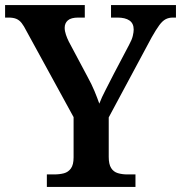

<svg xmlns="http://www.w3.org/2000/svg" viewBox="-22 -734 711 754"><path d="M162 0V-49H190Q212 -49 229 -53.5Q246 -58 256.5 -72.5Q267 -87 267 -116V-274L82 -612Q72 -632 63 -643.5Q54 -655 42 -660Q30 -665 11 -665H-2V-714H311V-665H286Q257 -665 244.5 -654Q232 -643 232 -625Q232 -612 237 -597.5Q242 -583 248 -571L322 -432Q338 -403 349 -376.5Q360 -350 368 -327Q377 -351 393 -381.5Q409 -412 425 -444L485 -558Q496 -578 499.5 -593Q503 -608 503 -618Q503 -642 486.5 -653.5Q470 -665 439 -665H414V-714H669V-665H657Q641 -665 628.5 -658.5Q616 -652 603.5 -635Q591 -618 574 -588L405 -273V-118Q405 -89 414.5 -74Q424 -59 441 -54Q458 -49 478 -49H510V0Z"/></svg>

Font: Noto Serif Khmer SemiBold
Style: Regular
Weight: 600
Version: Version 2.003